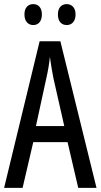

<svg xmlns="http://www.w3.org/2000/svg" viewBox="-20 -915 490 935"><path d="M99 -845C99 -810 118 -793 142 -793C166 -793 184 -810 184 -845C184 -878 166 -895 142 -895C118 -895 99 -879 99 -845ZM262 -845C262 -810 280 -793 305 -793C329 -793 348 -810 348 -845C348 -878 329 -895 305 -895C281 -895 262 -879 262 -845ZM361 0H450L274 -714H173L0 0H90L142 -223H309ZM240 -535 293 -301H155L206 -536C214 -571 220 -607 223 -638C227 -607 233 -572 240 -535Z"/></svg>

Font: Noto Sans Lao Looped ExtraCondensed
Style: Regular
Weight: 400
Width: 2
Designer: Mark Frömberg, Ben Mitchell
Foundry: The Fontpad Ltd
Version: Version 1.002